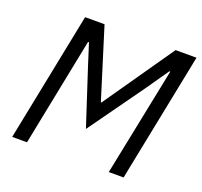

<svg xmlns="http://www.w3.org/2000/svg" viewBox="-121 -837 1027 975"><g transform="rotate(20 392.0 -349.0)"><path d="M561 0 680 -586H675L594 -469L377 -166L278 -469L241 -585H236L119 0H39L179 -698H284L402 -319H405L668 -698H781L641 0Z"/></g></svg>

Font: Aneliza
Style: Italic
Weight: 400
Italic angle: -11.31°
Designer: Mike Abbink, Paul van der Laan, Pieter van Rosmalen
Foundry: Bold Monday
Version: Version 3.0